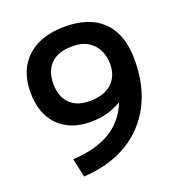

<svg xmlns="http://www.w3.org/2000/svg" viewBox="-134 -853 912 975"><g transform="rotate(-20 321.5 -365.5)"><path d="M322 -740Q412 -740 474 -708Q536 -676 567.5 -614Q599 -552 599 -460Q599 -322 545.5 -219.5Q492 -117 393 -58Q294 1 155 9L133 -92Q257 -99 335 -145.5Q413 -192 450 -282L448 -283Q412 -262 371.5 -251Q331 -240 283 -240Q172 -240 108.5 -305Q45 -370 45 -485Q45 -565 78 -622Q111 -679 173 -709.5Q235 -740 322 -740ZM322 -633Q248 -633 208.5 -594.5Q169 -556 169 -487Q169 -418 206.5 -379.5Q244 -341 314 -341Q364 -341 400 -357.5Q436 -374 455.5 -406.5Q475 -439 475 -483Q475 -522 459.5 -556Q444 -590 410.5 -611.5Q377 -633 322 -633Z"/></g></svg>

Font: M PLUS 1 Thin SemiBold
Style: Regular
Weight: 600
Version: Version 1.001